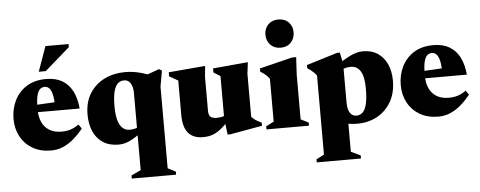

<svg xmlns="http://www.w3.org/2000/svg" viewBox="-58 -871 3178 1271"><g transform="rotate(-5 1531.0 -236.0)"><path d="M262 -459.5Q325 -459.5 368.5 -433.8Q412 -408 436.2 -360Q460.5 -312 466 -245.5H143V-292.5L390.5 -306L305.5 -275.5Q304.5 -322.5 297.8 -351.8Q291 -381 278.5 -394.8Q266 -408.5 247.5 -408.5Q231 -408.5 217.5 -397.8Q204 -387 196 -356.5Q188 -326 188 -266Q188 -212 205.8 -176Q223.5 -140 255.8 -121.8Q288 -103.5 332 -103.5Q354.5 -103.5 373.2 -106.8Q392 -110 410.5 -118.2Q429 -126.5 449 -140.5L468.5 -112Q439 -75.5 406 -46.8Q373 -18 335.5 -1.5Q298 15 254.5 15Q183.5 15 131.8 -15.2Q80 -45.5 52 -97.2Q24 -149 24 -214.5Q24 -280.5 51 -336.2Q78 -392 131 -425.8Q184 -459.5 262 -459.5ZM217.5 -511.5 276.5 -677H430V-656.5L264 -511.5Z M697 -239.5Q697 -182.5 707.5 -146.5Q718 -110.5 737.5 -93.5Q757 -76.5 784.5 -76.5Q799.5 -76.5 819 -80.8Q838.5 -85 855 -96.5V-50Q828.5 -31.5 807.5 -18.8Q786.5 -6 768.5 1.5Q750.5 9 734.5 12Q718.5 15 703 15Q641.5 15 599.5 -12.2Q557.5 -39.5 536 -88Q514.5 -136.5 514.5 -200Q514.5 -284 551.5 -342Q588.5 -400 650 -429.8Q711.5 -459.5 785 -459.5Q815 -459.5 842 -455.5Q869 -451.5 897.8 -443.2Q926.5 -435 960.5 -421L909.5 -422.5L1012 -459.5L1030.5 -448L1012 -343.5V199.5L1064 226V246.5H769.5V226L833 196V-317Q833 -356 818.2 -380.8Q803.5 -405.5 774.5 -405.5Q751 -405.5 733.5 -390Q716 -374.5 706.5 -338Q697 -301.5 697 -239.5Z M1311 -155Q1311 -136.5 1316.8 -125.5Q1322.5 -114.5 1334.5 -109.8Q1346.5 -105 1364.5 -105Q1387 -105 1405.5 -109.8Q1424 -114.5 1439 -124L1457 -100.5Q1423 -62.5 1397.2 -39.5Q1371.5 -16.5 1349.5 -5Q1327.5 6.5 1307 10.5Q1286.5 14.5 1264 14.5Q1198 14.5 1165.2 -25Q1132.5 -64.5 1132.5 -144V-373L1074.5 -406V-433L1318 -454L1311 -382.5ZM1427 11.5 1413.5 -94V-378L1369 -406V-433L1602 -454L1592.5 -378V-91.5Q1599 -85 1606 -78.8Q1613 -72.5 1621.2 -67.2Q1629.5 -62 1638.8 -57Q1648 -52 1658.5 -47V-26.5L1446 11.5Z M1827 -530.5Q1785 -530.5 1759.2 -557.5Q1733.5 -584.5 1733.5 -625.5Q1733.5 -665 1759.2 -691.5Q1785 -718 1827 -718Q1870 -718 1895.5 -691.5Q1921 -665 1921 -625.5Q1921 -584.5 1895.5 -557.5Q1870 -530.5 1827 -530.5ZM1923.5 -459.5 1917 -344V-46.5L1968.5 -20.5V0H1686V-20.5L1738 -47V-331Q1730.5 -342 1721.5 -351.2Q1712.5 -360.5 1701.8 -368.5Q1691 -376.5 1678 -384.5V-405.5L1896 -459.5Z M2365 -212Q2365 -291.5 2342.2 -327.8Q2319.5 -364 2278 -364Q2267.5 -364 2254.8 -362Q2242 -360 2229.5 -355.5Q2217 -351 2206 -343.5L2188.5 -382.5Q2214 -399.5 2237 -413.2Q2260 -427 2281.8 -437.5Q2303.5 -448 2324.8 -453.8Q2346 -459.5 2367 -459.5Q2425.5 -459.5 2465.8 -432Q2506 -404.5 2527 -357.2Q2548 -310 2548 -250.5Q2548 -166 2512.8 -106.5Q2477.5 -47 2419 -16Q2360.5 15 2290 15Q2262.5 15 2237.5 11Q2212.5 7 2186.2 -1.5Q2160 -10 2128 -23.5H2229.5V196L2292.5 226V246.5H1998.5V226L2050.5 199.5V-327Q2043 -337 2034 -345.8Q2025 -354.5 2014.2 -363Q2003.5 -371.5 1990 -380V-401L2195.5 -464H2214L2229.5 -391V-127Q2229.5 -101.5 2236 -81.5Q2242.5 -61.5 2255.5 -50.2Q2268.5 -39 2287.5 -39Q2311.5 -39 2328.8 -54.8Q2346 -70.5 2355.5 -108.5Q2365 -146.5 2365 -212Z M2835 -459.5Q2898 -459.5 2941.5 -433.8Q2985 -408 3009.2 -360Q3033.5 -312 3039 -245.5H2716V-292.5L2963.5 -306L2878.5 -275.5Q2877.5 -322.5 2870.8 -351.8Q2864 -381 2851.5 -394.8Q2839 -408.5 2820.5 -408.5Q2804 -408.5 2790.5 -397.8Q2777 -387 2769 -356.5Q2761 -326 2761 -266Q2761 -212 2778.8 -176Q2796.5 -140 2828.8 -121.8Q2861 -103.5 2905 -103.5Q2927.5 -103.5 2946.2 -106.8Q2965 -110 2983.5 -118.2Q3002 -126.5 3022 -140.5L3041.5 -112Q3012 -75.5 2979 -46.8Q2946 -18 2908.5 -1.5Q2871 15 2827.5 15Q2756.5 15 2704.8 -15.2Q2653 -45.5 2625 -97.2Q2597 -149 2597 -214.5Q2597 -280.5 2624 -336.2Q2651 -392 2704 -425.8Q2757 -459.5 2835 -459.5Z"/></g></svg>

Font: Newsreader 24pt ExtraBold
Style: Regular
Weight: 800
Designer: Hugues Gentile
Foundry: Production Type
Version: Version 1.003